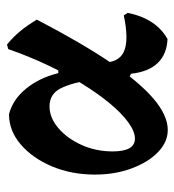

<svg xmlns="http://www.w3.org/2000/svg" viewBox="6 -518 518 571"><g transform="rotate(-90 265.5 -233.0)"><path d="M163.9 6.4Q127.8 6.4 97.8 -22.9Q67.7 -52.1 49.5 -101.5Q31.3 -150.9 31.3 -209.6Q31.3 -280.4 55.8 -338.2Q80.2 -395.9 120.9 -430.8Q161.6 -465.7 210.6 -465.7Q254 -454.9 286.4 -415.5Q318.9 -376.2 333 -319.1L395.5 -319.6L315.3 -212.3Q304.2 -279.8 287.5 -312.5Q270.8 -345.2 233.9 -345.2Q200.1 -345.2 169.2 -318.7Q138.3 -292.1 119.2 -249.4Q100.2 -206.6 100.2 -157.8Q100.2 -91.2 138 -91.2Q159.4 -91.2 186.5 -110.9Q213.6 -130.5 243 -166Q272.4 -201.5 301.7 -248.8Q331 -296 357.4 -352.2Q383.8 -408.3 404.5 -468L417.9 -471.7Q439.8 -454.1 457.4 -432.8Q475.1 -411.6 492.1 -382.9Q423.6 -251.1 365.1 -164.6Q306.6 -78.2 256.9 -35.9Q207.2 6.4 163.9 6.4ZM434.4 5.7Q389 3.7 362.9 -23.7Q336.7 -51.2 331.2 -102.9L308.6 -114L365.5 -219.4L364.5 -191.2Q362.5 -140.3 396.3 -124.4Q430.1 -108.5 504.7 -124.4L512.3 -112.8Q495 -28.3 434.4 5.7Z"/></g></svg>

Font: Alegreya
Style: Regular
Weight: 400
Designer: Juan Pablo del Peral
Foundry: Huerta Tipografica
Version: Version 2.009